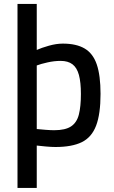

<svg xmlns="http://www.w3.org/2000/svg" viewBox="-20 -731 573 969"><path d="M68.3 217.4V-711.2H165.5V-479Q188.7 -489.5 226.3 -500.2Q264 -510.9 297.3 -510.9Q365.3 -510.9 407.3 -486.1Q449.3 -461.4 468.4 -405.8Q487.4 -350.1 487.4 -257.2Q487.4 -155.4 465 -96.7Q442.6 -38 392.8 -13.5Q343 10.9 260 10.9Q239.3 10.9 211.3 8.3Q183.4 5.6 165.5 3.6V217.4ZM253.4 -73.8Q309.7 -73.8 338.8 -93.2Q367.9 -112.7 378.1 -153.2Q388.3 -193.8 388.3 -256.5Q388.3 -315.8 378.3 -352.7Q368.3 -389.6 345.7 -406.6Q323.2 -423.7 286 -423.7Q253.9 -423.7 220.1 -416.1Q186.2 -408.6 165.5 -400.6V-79.8Q183.9 -77.8 210.4 -75.8Q236.9 -73.8 253.4 -73.8Z"/></svg>

Font: TitilliumWeb ExtraLight
Style: Regular
Weight: 400
Designer: Mohamed Gaber, Accademia di Belle Arti di Urbino and others
Foundry: Kief Type Foundry, Accademia di Belle Arti di Urbino and others
Version: Version 3.000; ttfautohint (v1.8.2)